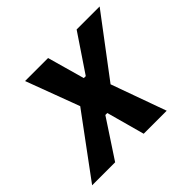

<svg xmlns="http://www.w3.org/2000/svg" viewBox="-178 -678 832 832"><g transform="rotate(-45 237.5 -262.5)"><path d="M-48 0 158 -279 66 -525H207L255 -354H267L382 -525H523L318 -253L409 0H268L220 -175H208L93 0Z"/></g></svg>

Font: IBM Plex Sans Cond
Style: Bold Italic
Weight: 700
Width: 3
Italic angle: -11°
Designer: Mike Abbink, Paul van der Laan, Pieter van Rosmalen
Foundry: Bold Monday
Version: Version 1.3